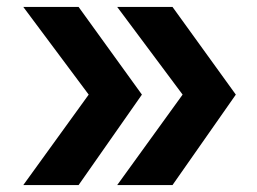

<svg xmlns="http://www.w3.org/2000/svg" viewBox="-20 -532 740 552"><path d="M388 -260 206 0H47L235 -260L47 -512H206ZM658 -260 476 0H317L505 -260L317 -512H476Z"/></svg>

Font: Metropolitano
Style: Bold
Weight: 700
Designer: Fonts by Alex Slobzheninov & Chris M. Simpson / Changes by Cristiano Sobral
Foundry: Fonts by Alex Slobzheninov & Chris M. Simpson / Changes by Cristiano Sobral
Version: Version 1.00;August 30, 2020;FontCreator 13.0.0.2681 64-bit